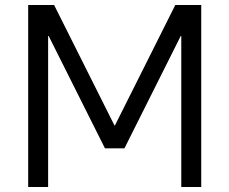

<svg xmlns="http://www.w3.org/2000/svg" viewBox="-20 -750 920 770"><path d="M93 0V-730H197L439 -247H441L683 -730H787V0H707V-606H705L479 -155H401L175 -606H173V0Z"/></svg>

Font: M PLUS 1 Thin
Style: Regular
Weight: 400
Version: Version 1.001